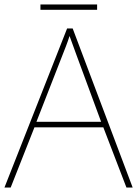

<svg xmlns="http://www.w3.org/2000/svg" viewBox="-20 -844 617 864"><path d="M549 0 445 -271H135L28 0H0L282 -716H307L577 0ZM325 -594Q319 -611 311 -632.5Q303 -654 293 -682Q286 -660 277 -636.5Q268 -613 260 -593L144 -296H435ZM417 -824V-800H162V-824Z"/></svg>

Font: Noto Sans Syriac Western Thin
Style: Regular
Weight: 100
Designer: Patrick Giasson and the Monotype Design Team
Foundry: Monotype Imaging Inc.
Version: Version 3.000; ttfautohint (v1.8.4.7-5d5b)